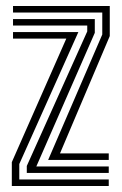

<svg xmlns="http://www.w3.org/2000/svg" viewBox="-20 -620 405 640"><path d="M140.5 -86.9 320.9 -505V-578.3H23.4V-600H345.9V-499.8L180 -108.7H342.5V-86.9ZM19.4 0V-79.5L201 -491.3H23.4V-513.1H241.2L44.3 -73.2V-21.7H342.5V0ZM69.3 -43.5V-66.8L270.8 -515.2V-534.8H23.4V-556.5H296V-510.6L101.1 -65.2H342.5V-43.5Z"/></svg>

Font: Big Shoulders Inline Display SC Thin
Style: Regular
Weight: 100
Designer: Patric King
Foundry: XO Type Co
Version: Version 2.002